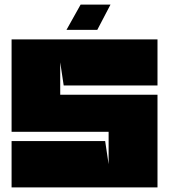

<svg xmlns="http://www.w3.org/2000/svg" viewBox="-20 -809 730 829"><path d="M30 -639H660V-440H255L240 -540V-400H660V0H30V-200H434L449 -100V-240H30ZM267 -680H400L457 -789H328Z"/></svg>

Font: Banana Brick
Style: Regular
Weight: 400
Designer: artmaker
Foundry: artmaker
Version: Version 4.000 2011 initial release